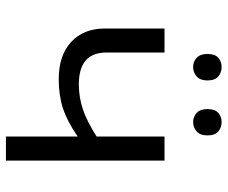

<svg xmlns="http://www.w3.org/2000/svg" viewBox="-80 -688 768 648"><g transform="rotate(90 304.0 -364.0)"><path d="M157.2 -535.2V-339.8Q157.2 -246.1 264.2 -246.1Q308.6 -246.1 349.1 -259.8Q389.6 -273.4 440.9 -306.2V-535.2H522V0H440.9V-242.2Q389.6 -207 345.9 -192.6Q302.2 -178.2 247.1 -178.2Q167 -178.2 121.6 -220.2Q76.2 -262.2 76.2 -334V-535.2ZM162.1 -680.2Q162.1 -705.6 175 -716.8Q188 -728 206.1 -728Q224.6 -728 238 -716.8Q251.5 -705.6 251.5 -680.2Q251.5 -655.8 238 -643.8Q224.6 -631.8 206.1 -631.8Q188 -631.8 175 -643.8Q162.1 -655.8 162.1 -680.2ZM348.1 -680.2Q348.1 -705.6 361.1 -716.8Q374 -728 392.1 -728Q410.2 -728 423.6 -716.8Q437 -705.6 437 -680.2Q437 -655.8 423.6 -643.8Q410.2 -631.8 392.1 -631.8Q374 -631.8 361.1 -643.8Q348.1 -655.8 348.1 -680.2Z"/></g></svg>

Font: HunimalSansv1.5
Style: Regular
Weight: 400
Foundry: Ascender Corporation
Version: Version 1.10